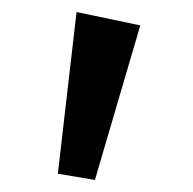

<svg xmlns="http://www.w3.org/2000/svg" viewBox="-20 -761 318 316"><path d="M106 -741.2 210.9 -719.2 136.2 -464.8 75.2 -475.1Z"/></svg>

Font: BioRhyme
Style: Regular
Weight: 400
Designer: Aoife Mooney
Foundry: Aoife Mooney Type
Version: Version 1.500;PS 001.500;hotconv 1.0.88;makeotf.lib2.5.64775